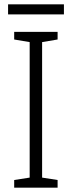

<svg xmlns="http://www.w3.org/2000/svg" viewBox="-20 -860 329 880"><path d="M244 0H45V-35L116 -46V-667L45 -679V-714H244V-679L173 -667V-46L244 -35ZM273 -840V-794H17V-840Z"/></svg>

Font: Noto Sans Kannada SemiCondensed Light
Style: Regular
Weight: 300
Width: 4
Designer: Jelle Bosma - Monotype Design Team
Foundry: Monotype Imaging Inc.
Version: Version 2.005; ttfautohint (v1.8.4.7-5d5b)